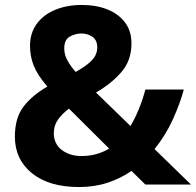

<svg xmlns="http://www.w3.org/2000/svg" viewBox="-20 -744 790 774"><path d="M310 -724Q368 -724 413 -706Q458 -688 484 -653.5Q510 -619 510 -569Q510 -500 469 -453Q428 -406 367 -371L506 -236Q526 -270 541 -307.5Q556 -345 566 -383H721Q706 -327 677 -263Q648 -199 603 -143L750 0H566L510 -55Q467 -25 414 -7.5Q361 10 299 10Q177 10 108.5 -46Q40 -102 40 -193Q40 -269 75 -314.5Q110 -360 171 -395Q132 -440 116.5 -478Q101 -516 101 -559Q101 -610 127.5 -647Q154 -684 201.5 -704Q249 -724 310 -724ZM309 -609Q284 -609 261.5 -596.5Q239 -584 239 -549Q239 -524 251.5 -501Q264 -478 285 -454Q327 -477 349.5 -500Q372 -523 372 -553Q372 -583 352 -596Q332 -609 309 -609ZM258 -306Q230 -285 213.5 -261.5Q197 -238 197 -207Q197 -164 229 -139.5Q261 -115 309 -115Q341 -115 369 -123Q397 -131 420 -145Z"/></svg>

Font: Noto Sans Sinhala
Style: Bold
Weight: 700
Designer: Jelle Bosma - Monotype Design Team
Foundry: Monotype Imaging Inc.
Version: Version 2.006; ttfautohint (v1.8.4.7-5d5b)